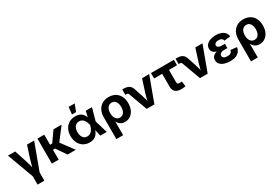

<svg xmlns="http://www.w3.org/2000/svg" viewBox="91 -2055 5167 3560"><g transform="rotate(-30 2674.5 -275.5)"><path d="M222.2 35.2 12.2 -535.6H166L255.9 -262.2Q272 -211.4 284.7 -160.2Q297.4 -108.9 310.5 -55.2H277.8Q291 -108.9 303.5 -160.2Q315.9 -211.4 331.5 -262.2L419.9 -535.6H572.3L361.8 35.2ZM219.2 204.1V-3.4H364.7V204.1Z M788.6 -535.6V0H643.1V-535.6ZM1160.2 -535.6 913.6 -211.9H754.9L751.5 -320.3H835L986.3 -535.6ZM979.5 0 830.6 -217.8 940.9 -290.5 1155.8 0Z M1452.1 11.7Q1375.5 11.7 1318.1 -23.4Q1260.7 -58.6 1229 -121.3Q1197.3 -184.1 1197.3 -266.1Q1197.3 -349.1 1229 -411.6Q1260.7 -474.1 1318.8 -509Q1377 -543.9 1454.6 -543.9Q1507.8 -543.9 1544.7 -528.1Q1581.5 -512.2 1605 -485.6Q1628.4 -459 1642.6 -426Q1656.7 -393.1 1664.6 -359.9H1705.1L1735.8 -274.9L1817.9 0H1682.6L1615.2 -269Q1607.4 -301.8 1595.5 -330.3Q1583.5 -358.9 1566.2 -380.6Q1548.8 -402.3 1525.1 -414.8Q1501.5 -427.2 1470.2 -427.2Q1431.2 -427.2 1402.8 -408Q1374.5 -388.7 1359.6 -353Q1344.7 -317.4 1344.7 -267.6Q1344.7 -217.8 1359.4 -181.9Q1374 -146 1401.4 -126.7Q1428.7 -107.4 1466.8 -107.4Q1498.5 -107.4 1523.2 -120.4Q1547.9 -133.3 1565.9 -155.8Q1584 -178.2 1596.2 -206.8Q1608.4 -235.4 1615.7 -266.1L1677.2 -535.6H1810.5L1735.4 -266.1L1704.1 -181.2H1663.6Q1654.8 -147 1640.6 -113Q1626.5 -79.1 1603 -50.8Q1579.6 -22.5 1543 -5.4Q1506.3 11.7 1452.1 11.7ZM1421.4 -603 1438 -755.4H1568.4L1508.3 -603Z M1905.8 204.1V-256.8Q1905.8 -345.7 1937.7 -409.9Q1969.7 -474.1 2028.6 -509Q2087.4 -543.9 2168 -543.9Q2247.1 -543.9 2305.9 -510.7Q2364.7 -477.5 2397.7 -414.8Q2430.7 -352.1 2430.7 -263.7Q2430.7 -180.2 2401.6 -118.7Q2372.6 -57.1 2322.3 -23.7Q2272 9.8 2208 9.8Q2167 9.8 2137 -3.7Q2106.9 -17.1 2086.9 -38.3Q2066.9 -59.6 2054.7 -84H2051.3V204.1ZM2166 -107.4Q2203.1 -107.4 2229 -127.7Q2254.9 -147.9 2268.6 -184.1Q2282.2 -220.2 2282.2 -268.1Q2282.2 -315.9 2268.8 -351.6Q2255.4 -387.2 2229.7 -407Q2204.1 -426.8 2166.5 -426.8Q2129.4 -426.8 2102.5 -407.2Q2075.7 -387.7 2061.3 -352.3Q2046.9 -316.9 2046.9 -268.1Q2046.9 -220.2 2061 -183.8Q2075.2 -147.5 2102.1 -127.4Q2128.9 -107.4 2166 -107.4Z M2672.9 0 2527.3 -397Q2522 -411.6 2512.2 -417.7Q2502.4 -423.8 2485.8 -423.8H2460.4V-538.6H2487.8Q2561.5 -538.6 2603.5 -511.5Q2645.5 -484.4 2664.6 -422.9L2718.8 -262.2Q2735.4 -211.4 2748 -160.2Q2760.7 -108.9 2773.9 -55.2H2741.2Q2754.4 -108.9 2766.8 -160.2Q2779.3 -211.4 2794.9 -262.2L2883.3 -535.6H3035.6L2837.9 0Z M3414.6 4.9Q3331.5 4.9 3289.1 -32.7Q3246.6 -70.3 3246.6 -143.6V-419.9H3074.2V-535.6H3564.5V-419.9H3392.1V-159.7Q3392.1 -133.3 3403.6 -121.8Q3415 -110.4 3441.9 -110.4Q3452.6 -110.4 3467.3 -111.8Q3481.9 -113.3 3491.7 -114.3L3505.4 -3.4Q3482.4 1 3459.5 2.9Q3436.5 4.9 3414.6 4.9Z M3813.5 0 3668 -397Q3662.6 -411.6 3652.8 -417.7Q3643.1 -423.8 3626.5 -423.8H3601.1V-538.6H3628.4Q3702.1 -538.6 3744.1 -511.5Q3786.1 -484.4 3805.2 -422.9L3859.4 -262.2Q3876 -211.4 3888.7 -160.2Q3901.4 -108.9 3914.6 -55.2H3881.8Q3895 -108.9 3907.5 -160.2Q3919.9 -211.4 3935.5 -262.2L4023.9 -535.6H4176.3L3978.5 0Z M4460.4 10.3Q4392.1 10.3 4337.4 -8.3Q4282.7 -26.9 4251 -62.5Q4219.2 -98.1 4219.2 -148.4Q4219.2 -181.2 4233.6 -206.5Q4248 -231.9 4276.1 -249.5Q4304.2 -267.1 4345.2 -276.4Q4386.2 -285.6 4439 -285.6H4531.7V-228.5H4460Q4429.2 -228.5 4407 -220.2Q4384.8 -211.9 4372.8 -197Q4360.8 -182.1 4360.8 -161.1Q4360.8 -131.8 4386.7 -114Q4412.6 -96.2 4461.9 -96.2Q4494.1 -96.2 4514.9 -104.2Q4535.6 -112.3 4547.4 -128.9Q4559.1 -145.5 4563 -169.9L4696.3 -154.8Q4688 -102.1 4658.9 -65.2Q4629.9 -28.3 4580.1 -9Q4530.3 10.3 4460.4 10.3ZM4441.4 -259.8Q4389.2 -259.8 4349.4 -267.8Q4309.6 -275.9 4283 -291.7Q4256.3 -307.6 4242.9 -331.1Q4229.5 -354.5 4229.5 -385.3Q4229.5 -435.1 4259.8 -470.7Q4290 -506.3 4342.8 -525.4Q4395.5 -544.4 4461.9 -544.4Q4525.4 -544.4 4573 -526.9Q4620.6 -509.3 4650.1 -475.1Q4679.7 -440.9 4688 -390.6L4555.7 -374.5Q4549.8 -404.3 4526.1 -421.1Q4502.4 -438 4461.9 -438Q4419.4 -438 4394.8 -420.7Q4370.1 -403.3 4370.1 -377Q4370.1 -352.5 4393.8 -336.4Q4417.5 -320.3 4460.9 -320.3H4531.7V-259.8Z M4788.1 204.1V-256.8Q4788.1 -345.7 4820.1 -409.9Q4852.1 -474.1 4910.9 -509Q4969.7 -543.9 5050.3 -543.9Q5129.4 -543.9 5188.2 -510.7Q5247.1 -477.5 5280 -414.8Q5313 -352.1 5313 -263.7Q5313 -180.2 5283.9 -118.7Q5254.9 -57.1 5204.6 -23.7Q5154.3 9.8 5090.3 9.8Q5049.3 9.8 5019.3 -3.7Q4989.3 -17.1 4969.2 -38.3Q4949.2 -59.6 4937 -84H4933.6V204.1ZM5048.3 -107.4Q5085.4 -107.4 5111.3 -127.7Q5137.2 -147.9 5150.9 -184.1Q5164.6 -220.2 5164.6 -268.1Q5164.6 -315.9 5151.1 -351.6Q5137.7 -387.2 5112.1 -407Q5086.4 -426.8 5048.8 -426.8Q5011.7 -426.8 4984.9 -407.2Q4958 -387.7 4943.6 -352.3Q4929.2 -316.9 4929.2 -268.1Q4929.2 -220.2 4943.4 -183.8Q4957.5 -147.5 4984.4 -127.4Q5011.2 -107.4 5048.3 -107.4Z"/></g></svg>

Font: Inter 20pt
Style: Bold
Weight: 700
Version: Version 4.001;git-66647c0bb